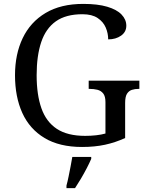

<svg xmlns="http://www.w3.org/2000/svg" viewBox="-20 -744 754 985"><path d="M401 10Q285 10 208.5 -36Q132 -82 94.5 -164.5Q57 -247 57 -358Q57 -466 96.5 -548.5Q136 -631 214 -677.5Q292 -724 407 -724Q481 -724 530 -709.5Q579 -695 603.5 -669.5Q628 -644 628 -612Q628 -580 601 -561Q574 -542 535 -542Q535 -573 522.5 -602.5Q510 -632 481 -651.5Q452 -671 403 -671Q318 -671 266.5 -634.5Q215 -598 191.5 -528Q168 -458 168 -358Q168 -258 192.5 -188.5Q217 -119 271.5 -83Q326 -47 417 -47Q446 -47 473 -50Q500 -53 521 -59V-220Q521 -250 509.5 -264.5Q498 -279 479.5 -283.5Q461 -288 439 -288H435V-330H695V-288H691Q672 -288 656.5 -283Q641 -278 631.5 -263Q622 -248 622 -216V-36Q572 -13 519 -1.5Q466 10 401 10ZM321 208Q327 186 332 161Q337 136 342 110.5Q347 85 351 61H448V71Q439 92 425 119Q411 146 395 173Q379 200 365 221H321Z"/></svg>

Font: Noto Serif Thai
Style: Regular
Weight: 400
Designer: Monotype Design Team
Foundry: Monotype Imaging Inc.
Version: Version 2.001